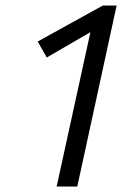

<svg xmlns="http://www.w3.org/2000/svg" viewBox="-20 -678 477 698"><path d="M186 0 315 -590 362 -592 150 -469 117 -527 354 -658H404L261 0Z"/></svg>

Font: Ysabeau Infant Medium
Style: Italic
Weight: 500
Italic angle: -12°
Designer: Christian Thalmann (Catharsis Fonts)
Version: Version 2.001;gftools[0.9.30]; featfreeze: ss01,ss02,lnum